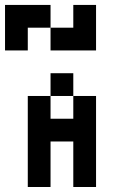

<svg xmlns="http://www.w3.org/2000/svg" viewBox="-111 -747 495 767"><path d="M0 -90.9H90.9V0H0ZM0 -181.8H90.9V-90.9H0ZM0 -272.7H90.9V-181.8H0ZM0 -363.6H90.9V-272.7H0ZM90.9 -454.5H181.8V-363.6H90.9ZM181.8 -363.6H272.7V-272.7H181.8ZM181.8 -272.7H272.7V-181.8H181.8ZM181.8 -181.8H272.7V-90.9H181.8ZM181.8 -90.9H272.7V0H181.8ZM90.9 -272.7H181.8V-181.8H90.9ZM-90.9 -636.4H0V-545.5H-90.9ZM0 -727.3H90.9V-636.4H0ZM90.9 -636.4H181.8V-545.5H90.9ZM181.8 -727.3H272.7V-636.4H181.8ZM-90.9 -727.3H0V-636.4H-90.9ZM181.8 -636.4H272.7V-545.5H181.8Z"/></svg>

Font: Micro 5
Style: Regular
Weight: 400
Designer: Sarah Cadigan-Fried
Version: Version 1.000; ttfautohint (v1.8.4.7-5d5b)